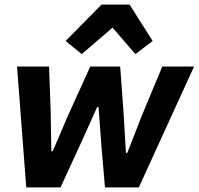

<svg xmlns="http://www.w3.org/2000/svg" viewBox="-20 -814 863 834"><path d="M421 -794H543L643 -636L568 -579L469 -694L335 -579L265 -636ZM94 0 54 -525H193L200 -335L203 -157H209L274 -309L372 -525H502L516 -335L527 -150H533L595 -309L685 -525H823L583 0H436L421 -175L408 -349H402L334 -198L243 0Z"/></svg>

Font: Aneliza
Style: Bold Italic
Weight: 700
Italic angle: -11.31°
Designer: Mike Abbink, Paul van der Laan, Pieter van Rosmalen
Foundry: Bold Monday
Version: Version 3.0